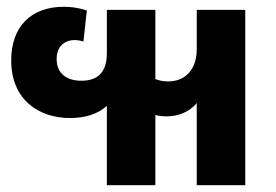

<svg xmlns="http://www.w3.org/2000/svg" viewBox="-20 -546 813 566"><path d="M295 0H438V-207C449 -204 460 -203 472 -203C506 -203 538 -216 560 -242V0H703V-517H560V-401C560 -341 526 -306 476 -306C462 -306 450 -308 438 -313V-517H295V-389C295 -336 271 -308 220 -308C172 -308 147 -333 147 -372C147 -410 171 -428 201 -428C206 -428 214 -427 226 -424L236 -515C210 -524 186 -526 168 -526C71 -526 13 -467 13 -368C13 -253 93 -198 187 -198C231 -198 269 -210 295 -234Z"/></svg>

Font: Noto Sans Thai UI SemCond
Style: Bold
Weight: 700
Width: 4
Designer: Monotype Design Team
Foundry: Monotype Imaging Inc.
Version: Version 2.000